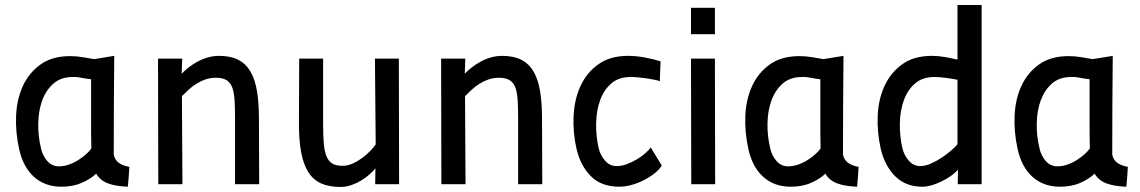

<svg xmlns="http://www.w3.org/2000/svg" viewBox="-20 -732 4532 763"><path d="M434 -510Q433 -411 432.5 -314Q432 -217 432 -117Q437 -95 453.5 -84Q470 -73 494 -69Q493 -49 491.5 -29.5Q490 -10 488 10Q437 8 407 -4Q377 -16 362 -42Q342 -22 306.5 -6Q271 10 225 10Q189 10 161 -1Q133 -12 112 -32Q91 -52 77 -79.5Q63 -107 56 -140Q41 -207 44 -273Q47 -339 71.5 -391.5Q96 -444 142 -476.5Q188 -509 259 -509Q285 -509 310.5 -504.5Q336 -500 354 -497ZM214 -71Q235 -71 255.5 -78.5Q276 -86 293.5 -97.5Q311 -109 324 -121Q337 -133 343 -142Q342 -173 342 -203.5Q342 -234 342 -266V-417L320 -420Q308 -422 294.5 -424.5Q281 -427 269 -426Q222 -426 192.5 -400Q163 -374 148 -333.5Q133 -293 132 -242Q131 -191 143 -142Q149 -114 167.5 -92.5Q186 -71 214 -71Z M609 0 608 -499H704L702 -439Q713 -451 729 -463.5Q745 -476 764 -486.5Q783 -497 805 -503.5Q827 -510 850 -510Q897 -510 927.5 -494Q958 -478 976 -446.5Q994 -415 1001.5 -368.5Q1009 -322 1009 -260L1010 0H914V-259Q914 -298 912.5 -328.5Q911 -359 904.5 -380Q898 -401 882.5 -412Q867 -423 838 -423Q815 -423 795.5 -416Q776 -409 759.5 -398.5Q743 -388 729 -375Q715 -362 703 -350L705 0Z M1565 -499 1566 0H1471L1472 -63Q1463 -52 1448.5 -39Q1434 -26 1416 -15Q1398 -4 1376.5 3.5Q1355 11 1333 11Q1288 11 1256.5 -3Q1225 -17 1205.5 -47.5Q1186 -78 1177 -125.5Q1168 -173 1168 -239L1169 -499H1264V-240Q1264 -196 1266.5 -164Q1269 -132 1277 -112Q1285 -92 1300 -82.5Q1315 -73 1341 -73Q1362 -73 1382.5 -82.5Q1403 -92 1421 -105.5Q1439 -119 1452.5 -133.5Q1466 -148 1473 -158L1470 -499Z M1734 0 1733 -499H1829L1827 -439Q1838 -451 1854 -463.5Q1870 -476 1889 -486.5Q1908 -497 1930 -503.5Q1952 -510 1975 -510Q2022 -510 2052.5 -494Q2083 -478 2101 -446.5Q2119 -415 2126.5 -368.5Q2134 -322 2134 -260L2135 0H2039V-259Q2039 -298 2037.5 -328.5Q2036 -359 2029.5 -380Q2023 -401 2007.5 -412Q1992 -423 1963 -423Q1940 -423 1920.5 -416Q1901 -409 1884.5 -398.5Q1868 -388 1854 -375Q1840 -362 1828 -350L1830 0Z M2610 -74Q2600 -58 2581 -43Q2562 -28 2538.5 -16Q2515 -4 2489.5 3Q2464 10 2441 10Q2369 10 2327.5 -32.5Q2286 -75 2271 -141Q2256 -207 2259.5 -273Q2263 -339 2287.5 -391.5Q2312 -444 2358.5 -477Q2405 -510 2476 -510Q2508 -510 2543 -503.5Q2578 -497 2605 -488L2602 -409Q2596 -412 2581.5 -415Q2567 -418 2550 -420.5Q2533 -423 2516 -424.5Q2499 -426 2486 -426Q2439 -426 2409.5 -400.5Q2380 -375 2365 -334Q2350 -293 2349 -242.5Q2348 -192 2359 -143Q2366 -115 2384.5 -93.5Q2403 -72 2430 -72Q2451 -72 2472 -80Q2493 -88 2512 -99.5Q2531 -111 2545.5 -124Q2560 -137 2566 -146Z M2726 -499H2821L2822 0H2727ZM2726 -701H2821V-596H2726Z M3332 -510Q3331 -411 3330.5 -314Q3330 -217 3330 -117Q3335 -95 3351.5 -84Q3368 -73 3392 -69Q3391 -49 3389.5 -29.5Q3388 -10 3386 10Q3335 8 3305 -4Q3275 -16 3260 -42Q3240 -22 3204.5 -6Q3169 10 3123 10Q3087 10 3059 -1Q3031 -12 3010 -32Q2989 -52 2975 -79.5Q2961 -107 2954 -140Q2939 -207 2942 -273Q2945 -339 2969.5 -391.5Q2994 -444 3040 -476.5Q3086 -509 3157 -509Q3183 -509 3208.5 -504.5Q3234 -500 3252 -497ZM3112 -71Q3133 -71 3153.5 -78.5Q3174 -86 3191.5 -97.5Q3209 -109 3222 -121Q3235 -133 3241 -142Q3240 -173 3240 -203.5Q3240 -234 3240 -266V-417L3218 -420Q3206 -422 3192.5 -424.5Q3179 -427 3167 -426Q3120 -426 3090.5 -400Q3061 -374 3046 -333.5Q3031 -293 3030 -242Q3029 -191 3041 -142Q3047 -114 3065.5 -92.5Q3084 -71 3112 -71Z M3881 0H3786L3787 -58Q3775 -44 3757.5 -32Q3740 -20 3720.5 -10.5Q3701 -1 3681.5 4.5Q3662 10 3646 10Q3578 10 3536.5 -32.5Q3495 -75 3480 -141Q3465 -207 3468 -273Q3471 -339 3495.5 -391.5Q3520 -444 3566 -477Q3612 -510 3683 -510Q3708 -510 3734.5 -505.5Q3761 -501 3785 -495V-712H3881ZM3637 -72Q3657 -72 3679.5 -82Q3702 -92 3723 -106Q3744 -120 3760.5 -134.5Q3777 -149 3785 -159V-415Q3765 -419 3739 -422.5Q3713 -426 3693 -426Q3646 -426 3616.5 -400.5Q3587 -375 3572 -334Q3557 -293 3556 -242.5Q3555 -192 3566 -143Q3573 -115 3591.5 -93.5Q3610 -72 3637 -72Z M4402 -510Q4401 -411 4400.5 -314Q4400 -217 4400 -117Q4405 -95 4421.5 -84Q4438 -73 4462 -69Q4461 -49 4459.5 -29.5Q4458 -10 4456 10Q4405 8 4375 -4Q4345 -16 4330 -42Q4310 -22 4274.5 -6Q4239 10 4193 10Q4157 10 4129 -1Q4101 -12 4080 -32Q4059 -52 4045 -79.5Q4031 -107 4024 -140Q4009 -207 4012 -273Q4015 -339 4039.5 -391.5Q4064 -444 4110 -476.5Q4156 -509 4227 -509Q4253 -509 4278.5 -504.5Q4304 -500 4322 -497ZM4182 -71Q4203 -71 4223.5 -78.5Q4244 -86 4261.5 -97.5Q4279 -109 4292 -121Q4305 -133 4311 -142Q4310 -173 4310 -203.5Q4310 -234 4310 -266V-417L4288 -420Q4276 -422 4262.5 -424.5Q4249 -427 4237 -426Q4190 -426 4160.5 -400Q4131 -374 4116 -333.5Q4101 -293 4100 -242Q4099 -191 4111 -142Q4117 -114 4135.5 -92.5Q4154 -71 4182 -71Z"/></svg>

Font: Panefresco 600wt
Style: Regular
Weight: 600
Designer: Campivisivi
Foundry: Campivisivi & Chank Co
Version: Version 1.001